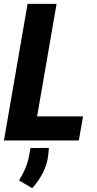

<svg xmlns="http://www.w3.org/2000/svg" viewBox="-20 -731 504 999"><path d="M412.1 -125.5 390.1 0H101.1L122.6 -125.5ZM274.4 -710.9 151.4 0H0.5L123.5 -710.9ZM234.4 38.6 231.4 72.3Q226.6 121.6 203.9 166.5Q181.2 211.4 147.5 248L79.1 208Q97.7 177.7 111.1 147Q124.5 116.2 130.9 81.5L138.7 39.1Z"/></svg>

Font: Roboto Condensed ExtraBold
Style: Italic
Weight: 800
Italic angle: -12°
Designer: Christian Robertson
Foundry: Google
Version: Version 3.008; 2023